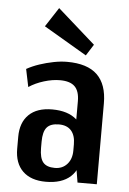

<svg xmlns="http://www.w3.org/2000/svg" viewBox="-56 -833 594 883"><g transform="rotate(5 241.5 -391.5)"><path d="M304 -187V-373Q304 -419 282.5 -440.5Q261 -462 214 -462Q179 -462 140 -450Q101 -438 71 -418L54 -500Q81 -515 112.5 -525.5Q144 -536 177 -542.5Q210 -549 239 -549Q333 -549 378.5 -505Q424 -461 424 -373V0H335ZM189 9Q120 9 82.5 -27.5Q45 -64 45 -131V-186Q45 -252 82.5 -288.5Q120 -325 190 -325Q263 -325 303 -289.5Q343 -254 343 -187V-132Q343 -64 303 -27.5Q263 9 189 9ZM225 -58Q260 -58 281.5 -82Q303 -106 303 -145V-174Q303 -215 283.5 -237Q264 -259 227 -259Q188 -259 171 -239Q154 -219 154 -173V-144Q154 -98 170.5 -78Q187 -58 225 -58ZM355 -638 322 -586 123 -703 181 -792Z"/></g></svg>

Font: Pathway Extreme Condensed SemiBold
Style: Regular
Weight: 600
Width: 3
Version: Version 1.001;gftools[0.9.26]